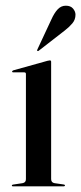

<svg xmlns="http://www.w3.org/2000/svg" viewBox="-20 -654 285 674"><path d="M159.5 -437V-25.5Q159.5 -13 171.5 -11L203 -6.5Q208 -6 208 -3Q208 0 204 0H24.5Q21.5 0 21.5 -3Q21.5 -5 25.5 -6L59 -11Q71 -13 71 -25V-394.5Q71 -400 65 -400H26Q22.5 -400 22.5 -403Q22.5 -405 26.5 -407L146.5 -440.5Q152.5 -442 155 -442Q159.5 -442 159.5 -437ZM160 -585Q170.5 -608.5 182.5 -621.2Q194.5 -634 211 -634Q228 -634 236.5 -623.8Q245 -613.5 245 -602.5Q245 -585 234 -572Q223 -559 207.5 -547L116 -476Q113 -473.5 110.5 -476Q109.5 -477 111.5 -481Z"/></svg>

Font: Fraunces144ptRegular
Style: Regular
Weight: 400
Version: Version 1.000;[0bf87f6ff]